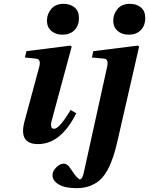

<svg xmlns="http://www.w3.org/2000/svg" viewBox="-20 -740 778 1002"><path d="M571 -632Q571 -667 593.5 -693.5Q616 -720 658 -720Q693 -720 715.5 -701Q738 -682 738 -647Q738 -606 714.5 -582.5Q691 -559 652 -559Q616 -559 593.5 -579Q571 -599 571 -632ZM254 174Q254 153 273.5 133.5Q293 114 314 114Q323 114 331 120.5Q339 127 341.5 130.5Q344 134 353 147Q385 196 398 196Q409 196 417 162L539 -391Q548 -431 524 -434L460 -440L467 -473L699 -502L706 -497L591 5Q557 151 500 201Q451 242 380 242Q319 242 286.5 222.5Q254 203 254 174ZM225 -632Q225 -667 247.5 -693.5Q270 -720 312 -720Q347 -720 369.5 -701Q392 -682 392 -647Q392 -606 368.5 -582.5Q345 -559 306 -559Q270 -559 247.5 -579Q225 -599 225 -632ZM108 -107 185 -392Q195 -431 168 -434L110 -440L118 -473L348 -502L354 -496L251 -115Q238 -68 262 -68Q278 -68 302 -97.5Q326 -127 348 -166L378 -149Q298 12 178 12Q76 12 108 -107Z"/></svg>

Font: Lingua Franca
Style: Bold Italic
Weight: 700
Italic angle: -13°
Version: Version 1.19